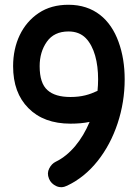

<svg xmlns="http://www.w3.org/2000/svg" viewBox="-20 -716 571 794"><path d="M263.2 -696.3C215.3 -696.3 174.3 -685.1 140.1 -662.1C71.8 -616.7 34.2 -536.6 34.2 -442.4C34.2 -368.7 55.2 -311 97.7 -268.6C139.6 -226.1 197.8 -204.6 271.5 -204.6C301.3 -204.6 327.6 -207 350.6 -211.9C319.8 -138.2 271 -76.2 210 -46.9C199.2 -41.5 190.4 -32.7 183.6 -19.5C176.8 -6.3 176.3 7.8 182.6 22.9C188 36.6 198.2 46.9 212.9 53.7C227.1 60.1 242.2 59.6 257.8 51.8C306.2 28.8 348.1 -5.4 383.8 -50.3C419.4 -95.2 446.8 -147 466.3 -205.6C485.8 -264.2 495.6 -325.2 495.6 -388.2C495.6 -444.3 487.3 -496.1 470.2 -543C436.5 -636.2 368.2 -696.3 263.2 -696.3ZM144 -442.4C144 -481.4 153.8 -515.1 173.8 -543.5C193.8 -571.8 223.6 -585.9 263.2 -585.9C293 -585.9 316.4 -576.7 334.5 -558.6C370.1 -522 385.7 -458.5 385.7 -388.2C385.7 -372.1 384.8 -356.4 383.3 -340.3C350.1 -324.7 318.4 -314.9 271.5 -314.9C229 -314.9 197.3 -324.2 176.3 -343.3C154.8 -362.3 144 -395 144 -442.4Z"/></svg>

Font: Mikhak SemiBold
Style: Regular
Weight: 600
Designer: Amin Abedi
Version: Version 3.2